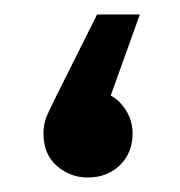

<svg xmlns="http://www.w3.org/2000/svg" viewBox="-20 -245 249 265"><path d="M90 -122Q128 -122 145.5 -103.5Q163 -85 163 -61Q163 -34 145.5 -17Q128 0 101 0Q77 0 58.5 -16Q40 -32 40 -61Q40 -75 45.5 -87Q51 -99 57 -111L114 -225H173L117 -69Z"/></svg>

Font: Alexandria
Style: Regular
Weight: 400
Designer: Mohamed Gaber
Foundry: Kief Type Foundry
Version: Version 5.100